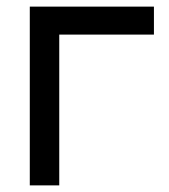

<svg xmlns="http://www.w3.org/2000/svg" viewBox="-20 -560 510 580"><path d="M70 0V-540H445V-455.5H159V0Z"/></svg>

Font: Cns Manrope Med
Style: Regular
Weight: 500
Designer: Mikhail Sharanda
Foundry: Mikhail Sharanda
Version: Version 4.504